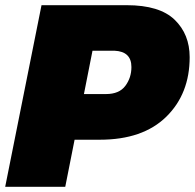

<svg xmlns="http://www.w3.org/2000/svg" viewBox="-25 -720 751 740"><path d="M226.5 0H-5L135 -700H463.5Q590 -700 648 -644Q706 -588 706 -499.5Q706 -358.5 615.8 -270Q525.5 -181.5 359.5 -181.5H262.5ZM383.5 -357.5Q434.5 -357.5 458 -389Q481.5 -420.5 481.5 -461.5Q481.5 -521.5 416.5 -524.5H331.5L298.5 -357.5Z"/></svg>

Font: Argentum Sans Black
Style: Italic
Weight: 900
Italic angle: -11°
Designer: Julieta Ulanovsky (font), Cristiano Sobral (main changes and remaster)
Foundry: Julieta Ulanovsky (font), Cristiano Sobral (main changes and remaster)
Version: Version 2.007;June 15, 2022;FontCreator 14.0.0.2814 64-bit; 